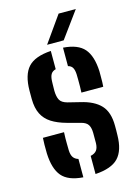

<svg xmlns="http://www.w3.org/2000/svg" viewBox="-118 -833 648 905"><g transform="rotate(-15 206.0 -380.0)"><path d="M36.5 -145.5Q36 -168 36.2 -188Q36.5 -208 37.5 -221.5H140.5Q139 -189.5 139.5 -169Q140 -148.5 140 -133Q141 -110.5 149 -98.8Q157 -87 173.5 -82V7.5Q101 2.5 70.2 -34Q39.5 -70.5 36.5 -145.5ZM233 7.5V-81Q253.5 -85.5 262.8 -97.8Q272 -110 272.5 -133.5Q272.5 -147.5 272.5 -153.5Q272.5 -159.5 272.5 -165.2Q272.5 -171 272.5 -183.5Q272 -208.5 263.2 -222.5Q254.5 -236.5 230.5 -243L165 -260.5Q121 -272.5 92.2 -291Q63.5 -309.5 49 -338.5Q34.5 -367.5 34 -411.5Q34 -424 34 -433.2Q34 -442.5 34 -452.5Q34.5 -529.5 67.5 -566Q100.5 -602.5 179.5 -607.5V-518.5Q163 -514 156 -502.5Q149 -491 148 -469.5Q148 -464 147.5 -453Q147 -442 147 -421.5Q147.5 -393.5 156 -377Q164.5 -360.5 192.5 -353L251 -338.5Q316.5 -323.5 348.5 -289.2Q380.5 -255 380.5 -188.5Q380.5 -176.5 380.5 -166Q380.5 -155.5 380 -142.5Q379 -68.5 345.5 -33Q312 2.5 233 7.5ZM268 -380.5Q269 -394 269 -411.2Q269 -428.5 269 -444.2Q269 -460 268.5 -470Q267.5 -490.5 261 -502Q254.5 -513.5 239 -517.5V-607.5Q310.5 -602.5 341.5 -566.8Q372.5 -531 376 -456.5Q376 -449 376 -433.8Q376 -418.5 375.8 -403.2Q375.5 -388 374.5 -380.5ZM170 -640 260.5 -768H344.5L251 -640Z"/></g></svg>

Font: Big Shoulders Stencil Text Thin
Style: Bold
Weight: 700
Version: Version 2.001